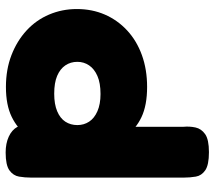

<svg xmlns="http://www.w3.org/2000/svg" viewBox="-60 -479 760 680"><g transform="rotate(-90 320.0 -139.0)"><path d="M352 2Q287 2 245 -18Q203 -38 179 -73Q155 -108 145 -154Q135 -200 136 -252Q136 -299 146 -343.5Q156 -388 180 -422.5Q204 -457 246 -477.5Q288 -498 352 -498Q414 -498 464.5 -478.5Q515 -459 552 -425Q589 -391 608.5 -345Q628 -299 628 -247Q628 -193 608.5 -148Q589 -103 552.5 -69Q516 -35 465 -16.5Q414 2 352 2ZM121 221Q76 221 57 208Q38 195 34.5 174.5Q31 154 31 132V-409Q31 -431 34.5 -451.5Q38 -472 56.5 -485.5Q75 -499 120 -499Q152 -499 176 -488Q200 -477 211 -457V131Q213 153 208.5 173.5Q204 194 185 207.5Q166 221 121 221ZM327 -163Q366 -163 391 -174Q416 -185 428.5 -203.5Q441 -222 441 -245Q441 -269 428.5 -287.5Q416 -306 391.5 -316.5Q367 -327 328 -327Q291 -327 266 -316.5Q241 -306 229 -287.5Q217 -269 217 -245Q217 -222 229 -203.5Q241 -185 266 -174Q291 -163 327 -163Z"/></g></svg>

Font: Fredoka SemiExpanded
Style: Bold
Weight: 700
Width: 6
Designer: Ben Nathan
Foundry: Milena B. Brandão, Ben Nathan
Version: Version 2.001